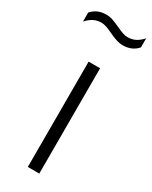

<svg xmlns="http://www.w3.org/2000/svg" viewBox="-237 -809 679 855"><g transform="rotate(30 102.5 -381.0)"><path d="M73.5 0V-541.5H132.5V0ZM95.5 -702Q76 -711 62.8 -715.8Q49.5 -720.5 37 -720.5Q15 -720.5 -2.8 -711.5Q-20.5 -702.5 -37.5 -683.5V-730Q-9 -762.5 37.5 -762.5Q55 -762.5 71.2 -757Q87.5 -751.5 110 -741Q129.5 -732 142.8 -727.2Q156 -722.5 169 -722.5Q191 -722.5 208.8 -731.5Q226.5 -740.5 243.5 -759.5V-713Q215.5 -680.5 168.5 -680.5Q151 -680.5 134.5 -686Q118 -691.5 95.5 -702Z"/></g></svg>

Font: Encode Sans Semi Condensed Light
Style: Regular
Weight: 300
Width: 4
Designer: Multiple Designers
Foundry: Impallari Type
Version: Version 2.000